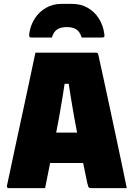

<svg xmlns="http://www.w3.org/2000/svg" viewBox="-20 -972 690 992"><path d="M151 -287H348Q367 -287 384.5 -287Q402 -287 421 -287L467 -296L480 -213L493 -130H161Q158 -130 155.5 -131.5Q153 -133 151.5 -135.5Q150 -138 150 -141ZM213 0Q166 0 119 0Q72 0 25 0Q23 0 20.5 -1Q18 -2 16.5 -5Q15 -8 16 -13Q25 -53 34.5 -99Q44 -145 55 -196Q66 -247 77.5 -300.5Q89 -354 100.5 -407Q112 -460 123 -511.5Q134 -563 144 -610.5Q154 -658 163 -700Q241 -700 321 -700Q401 -700 476 -700Q480 -700 482 -699Q484 -698 485.5 -695.5Q487 -693 488 -689Q502 -625 516.5 -559Q531 -493 545.5 -424Q560 -355 575.5 -284Q591 -213 606 -140Q613 -105 620.5 -70.5Q628 -36 635 0Q589 0 542 0Q495 0 452 0Q445 0 441.5 -1.5Q438 -3 436 -8.5Q434 -14 431 -26Q418 -90 405.5 -149.5Q393 -209 382.5 -264Q372 -319 362.5 -371Q353 -423 345.5 -471.5Q338 -520 331 -566L364 -539H286L318 -566Q311 -519 303 -469.5Q295 -420 285.5 -367Q276 -314 264.5 -256.5Q253 -199 240 -135Q227 -71 213 0ZM248 -778Q222 -778 196.5 -778Q171 -778 145 -778Q135 -778 132.5 -781.5Q130 -785 131 -797Q137 -841 159.5 -876Q182 -911 217.5 -931.5Q253 -952 298 -952H352Q398 -952 433.5 -931.5Q469 -911 491 -876Q513 -841 519 -797Q521 -785 518 -781.5Q515 -778 505 -778Q479 -778 453.5 -778Q428 -778 402 -778Q393 -808 374.5 -820Q356 -832 325 -832Q294 -832 275.5 -820Q257 -808 248 -778Z"/></svg>

Font: Recursive Black
Style: Regular
Weight: 900
Version: Version 1.085